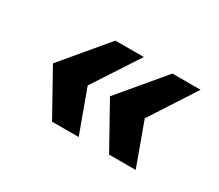

<svg xmlns="http://www.w3.org/2000/svg" viewBox="-74 -665 748 656"><g transform="rotate(30 300.0 -337.0)"><path d="M399 -163 302 -337 448 -511H559L408 -278L416 -404L504 -163ZM174 -163 77 -337 223 -511H335L183 -278L191 -404L279 -163Z"/></g></svg>

Font: Chivo Mono
Style: Bold Italic
Weight: 700
Italic angle: -8.05°
Monospace: yes
Version: Version 1.008